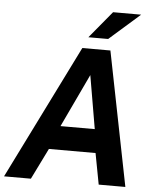

<svg xmlns="http://www.w3.org/2000/svg" viewBox="-69 -980 841 1031"><g transform="rotate(5 351.5 -464.5)"><path d="M-8.2 0 350.5 -723H501.9L645.7 0H502L470.4 -167.5H219L136.5 0ZM270.3 -295.1H455L405.9 -582ZM377.8 -783.5 498.3 -929H649.7L484.4 -783.5Z"/></g></svg>

Font: Public Sans Thin
Style: Italic
Weight: 100
Italic angle: -8°
Designer: The Public Sans project authors (U.S. Web Design System). Libre Franklin designed by Pablo Impallari and Rodrigo Fuenzal
Version: Version 2.000